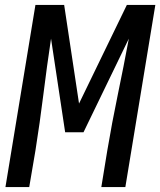

<svg xmlns="http://www.w3.org/2000/svg" viewBox="-20 -755 647 775"><path d="M2 0 123 -735H239L299 -337L492 -735H607L486 0H389L413 -147Q432 -260 455.5 -373Q479 -486 500 -599L317 -221H243L186 -599Q169 -486 155 -373Q141 -260 123 -147L98 0Z"/></svg>

Font: Iosevka SS04 Md Ex Obl
Style: Regular
Weight: 500
Width: 7
Italic angle: -9°
Monospace: yes
Designer: Belleve Invis
Foundry: Belleve Invis
Version: Version 19.0.0; ttfautohint (v1.8.4)